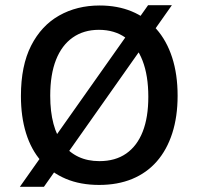

<svg xmlns="http://www.w3.org/2000/svg" viewBox="-20 -697 754 734"><path d="M56 17 546 -677H637L148 17ZM359 10Q287 10 231.5 -13.5Q176 -37 137.5 -81Q99 -125 79.5 -188Q60 -251 60 -330Q60 -446 99 -522.5Q138 -599 206 -637.5Q274 -676 361 -676Q429 -676 483.5 -653.5Q538 -631 577.5 -586.5Q617 -542 638 -477.5Q659 -413 659 -331Q659 -251 638.5 -187.5Q618 -124 579.5 -80Q541 -36 485.5 -13Q430 10 359 10ZM360 -81Q421 -81 462.5 -110Q504 -139 525.5 -193.5Q547 -248 547 -327Q547 -408 525 -465Q503 -522 460.5 -552.5Q418 -583 358 -583Q300 -583 258 -553.5Q216 -524 194 -468Q172 -412 172 -331Q172 -270 184.5 -223.5Q197 -177 221 -145.5Q245 -114 280 -97.5Q315 -81 360 -81Z"/></svg>

Font: Bricolage Grotesque 24pt Medium
Style: Regular
Weight: 500
Designer: Mathieu Triay
Foundry: Atelier Triay
Version: Version 1.001;gftools[0.9.33.dev8+g029e19f]